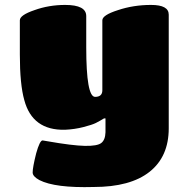

<svg xmlns="http://www.w3.org/2000/svg" viewBox="-20 -600 711 775"><path d="M405.8 -122.1H399.9Q381.3 -110.8 366.7 -103.5Q352.1 -96.2 317.1 -87.2Q282.2 -78.1 242.2 -76.2Q110.8 -73.2 78.1 -195.8Q60.1 -259.3 60.1 -379.9V-518.1Q60.1 -539.1 119.1 -559.1Q177.2 -580.1 243.2 -580.1Q328.1 -580.1 328.1 -535.2V-409.2Q328.1 -209 363.8 -209Q393.1 -209 393.1 -235.8V-518.1Q393.1 -539.1 456.1 -559.1Q518.6 -580.1 589.8 -580.1Q661.1 -580.1 661.1 -541V-82Q661.1 32.2 583.7 93.5Q506.3 154.8 357.9 154.8Q202.1 159.2 139.2 127Q111.8 112.3 111.8 96.2Q111.8 75.7 126 19Q140.6 -33.2 151.9 -33.2Q152.3 -33.2 171.9 -29.8Q272.5 -12.2 322.5 -11.2Q372.6 -10.3 388.7 -22.7Q404.8 -35.2 405.8 -65.9Z"/></svg>

Font: GGS TheRock Black
Style: Regular
Weight: 900
Designer: Rodrigo Fuenzalida (2012); Goodgame Studios (2014)
Foundry: Rodrigo Fuenzalida,2012;  GGS,2014
Version: Version 1.002 | FøM Mod